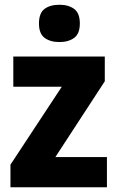

<svg xmlns="http://www.w3.org/2000/svg" viewBox="-20 -788 495 808"><path d="M430 0H24V-95L240 -423H36V-550H421V-446L213 -127H430ZM230 -768Q268 -768 292 -750.5Q316 -733 316 -689Q316 -646 292 -628.5Q268 -611 230 -611Q192 -611 168 -628.5Q144 -646 144 -689Q144 -733 167.5 -750.5Q191 -768 230 -768Z"/></svg>

Font: Noto Sans Lao UI SemCond ExtBd
Style: Regular
Weight: 800
Width: 4
Designer: Monotype Design Team
Foundry: Monotype Imaging Inc.
Version: Version 2.000; ttfautohint (v1.8.4.7-5d5b)